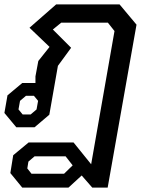

<svg xmlns="http://www.w3.org/2000/svg" viewBox="-27 -578 677 872"><path d="M20 208 33 127 103 69H307L387 168L493 -437L463 -475H251L213 -444L296 -361L236 -279L197 -57L130 0H47L-7 -65L7 -145L74 -201H134V-231L147 -301L198 -365L107 -452L228 -558H516L593 -466L462 274H392L344 219L284 274H74ZM112 -58 139 -81 146 -120 127 -143H91L64 -120L57 -81L76 -58ZM264 211 303 173 271 132H130L102 156L97 187L116 211Z"/></svg>

Font: Chakra Petch Medium
Style: Italic
Weight: 500
Italic angle: -10°
Designer: Katatrad Aksorn Co.,Ltd.
Foundry: Cadson Demak Co.,Ltd.
Version: Version 1.000; ttfautohint (v1.6)